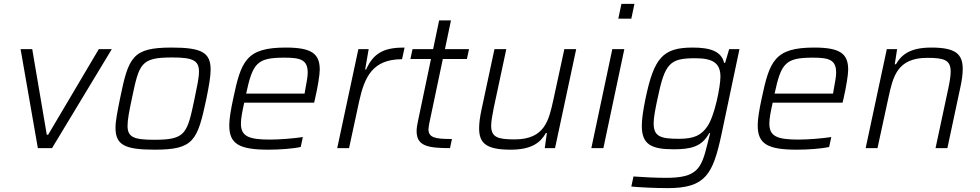

<svg xmlns="http://www.w3.org/2000/svg" viewBox="-20 -763 5046 989"><path d="M86 -510 175 0H248L556 -510H489L228 -69H221L146 -510Z M777 8C979 8 997 -39 1043 -254C1056 -319 1065 -368 1065 -404C1065 -493 1018 -518 864 -518C662 -518 642 -470 598 -254C585 -189 575 -141 575 -105C575 -16 623 8 777 8ZM775 -43C670 -43 637 -56 637 -115C637 -147 646 -192 659 -254C697 -435 704 -467 866 -467C971 -467 1005 -453 1005 -394C1005 -362 995 -317 982 -254C944 -74 937 -43 775 -43Z M1363 8C1420 8 1490 3 1529 -6L1540 -57C1493 -50 1422 -44 1371 -44C1258 -44 1221 -62 1221 -127C1221 -153 1228 -189 1238 -234H1598L1603 -255C1617 -316 1627 -378 1627 -404C1627 -487 1585 -518 1452 -518C1247 -518 1222 -448 1181 -254C1169 -197 1161 -152 1161 -117C1161 -22 1211 8 1363 8ZM1549 -281H1248C1282 -439 1304 -466 1446 -466C1528 -466 1565 -455 1565 -389C1565 -367 1559 -337 1552 -299Z M1826 -510 1717 0H1778L1830 -241C1858 -368 1900 -458 2051 -458L2064 -518C1971 -518 1907 -499 1866 -405H1861L1879 -510Z M2298 0 2308 -47C2223 -47 2187 -53 2187 -98C2187 -106 2191 -126 2193 -136L2261 -459H2385L2396 -510H2272L2303 -658H2242L2211 -510H2105L2094 -459H2200L2134 -144C2129 -122 2126 -103 2126 -88C2126 -12 2181 0 2298 0Z M2610 8C2720 8 2764 -29 2792 -78H2797L2786 0H2839L2948 -510H2887L2830 -247C2807 -143 2786 -45 2631 -45C2543 -45 2510 -56 2510 -116C2510 -138 2516 -169 2523 -206L2588 -510H2527L2460 -197C2452 -160 2448 -128 2448 -102C2448 -25 2485 8 2610 8Z M3181 -743 3165 -667H3232L3248 -743ZM3134 -510 3026 0H3088L3196 -510Z M3420 206C3614 206 3652 135 3696 -69L3789 -510H3736L3715 -439H3710C3696 -499 3638 -518 3548 -518C3394 -518 3349 -465 3305 -255C3293 -196 3286 -150 3286 -115C3286 -20 3333 6 3450 6C3540 6 3596 -8 3633 -77H3638L3623 -18C3593 107 3569 153 3412 153C3362 153 3294 150 3243 146L3232 198C3275 202 3354 206 3420 206ZM3477 -48C3382 -48 3347 -60 3347 -128C3347 -157 3355 -199 3367 -255C3405 -438 3430 -463 3562 -463C3653 -463 3691 -437 3691 -368C3691 -317 3661 -164 3623 -111C3592 -67 3557 -48 3477 -48Z M4085 8C4142 8 4212 3 4251 -6L4262 -57C4215 -50 4144 -44 4093 -44C3980 -44 3943 -62 3943 -127C3943 -153 3950 -189 3960 -234H4320L4325 -255C4339 -316 4349 -378 4349 -404C4349 -487 4307 -518 4174 -518C3969 -518 3944 -448 3903 -254C3891 -197 3883 -152 3883 -117C3883 -22 3933 8 4085 8ZM4271 -281H3970C4004 -439 4026 -466 4168 -466C4250 -466 4287 -455 4287 -389C4287 -367 4281 -337 4274 -299Z M4548 -510 4439 0H4500L4557 -263C4580 -367 4601 -465 4756 -465C4844 -465 4877 -454 4877 -394C4877 -372 4872 -341 4864 -304L4799 0H4860L4927 -314C4935 -350 4939 -382 4939 -408C4939 -485 4902 -518 4777 -518C4668 -518 4623 -481 4595 -432H4589L4601 -510Z"/></svg>

Font: Saira UNSAM Light Italic
Style: Regular
Weight: 300
Italic angle: -12°
Designer: Hector Gatti with collaboration of the Omnibus-Type team
Foundry: Omnibus-Type
Version: Version 0.072;PS 000.072;hotconv 1.0.88;makeotf.lib2.5.64775